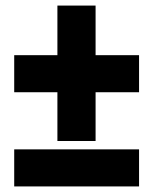

<svg xmlns="http://www.w3.org/2000/svg" viewBox="-20 -669 574 689"><path d="M323 -471H479V-338H323V-163H186V-338H31V-471H186V-649H323ZM31 0V-133H479V0Z"/></svg>

Font: Noto Sans Display SemiCondensed Black
Style: Regular
Weight: 900
Width: 4
Designer: Monotype Design Team
Foundry: Monotype Imaging Inc.
Version: Version 1.900